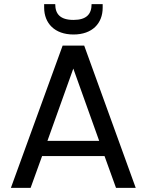

<svg xmlns="http://www.w3.org/2000/svg" viewBox="-20 -915 714 935"><path d="M211 -229 337 -581 463 -229ZM33 0H129L185 -155H489L545 0H641L390 -693H285ZM426 -895C426 -847 402 -818 338 -818C273 -818 249 -847 249 -895H195V-878C195 -802 246 -747 338 -747C430 -747 480 -802 480 -877V-895Z"/></svg>

Font: Matrixport Regular
Style: Regular
Weight: 400
Designer: Ninad Kale (Devanagari), Jonny Pinhorn (Latin)
Foundry: Indian Type Foundry
Version: Version 3.200;PS 1.000;hotconv 16.6.54;makeotf.lib2.5.65590